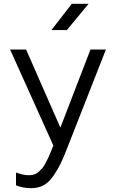

<svg xmlns="http://www.w3.org/2000/svg" viewBox="-20 -765 609 1008"><path d="M64 208V141Q104 155 131 155Q146 155 159 151Q172 147 183 137Q194 127 202 118Q210 109 219 91.5Q228 74 233 64Q237 53 247 31Q256 9 260 -1L33 -505H117L297 -95L455 -505H536L335 7Q313 63 299.5 91.5Q286 120 262 156Q238 192 209 207.5Q180 223 142 223Q102 223 64 208ZM445 -745 331 -607H250L357 -745Z"/></svg>

Font: Metropolitano
Style: Regular
Weight: 400
Designer: Fonts by Alex Slobzheninov & Chris M. Simpson / Changes by Cristiano Sobral
Foundry: Fonts by Alex Slobzheninov & Chris M. Simpson / Changes by Cristiano Sobral
Version: Version 1.00;August 30, 2020;FontCreator 13.0.0.2681 64-bit